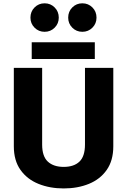

<svg xmlns="http://www.w3.org/2000/svg" viewBox="-20 -1100 750 1132"><path d="M355.5 11Q273.5 11 206.8 -16Q140 -43 100.8 -98.2Q61.5 -153.5 61.5 -237.5V-700H228.5V-247.5Q228.5 -178 262.2 -147Q296 -116 355.5 -116Q415.5 -116 448.2 -147Q481 -178 481 -248V-700H648V-237.5Q648 -153.5 609.2 -98.2Q570.5 -43 504.2 -16Q438 11 355.5 11ZM167 -851H539V-752H167ZM243 -912.5Q208 -912.5 183.8 -936.8Q159.5 -961 159.5 -996Q159.5 -1032 183.8 -1056.2Q208 -1080.5 243 -1080.5Q278 -1080.5 302.2 -1056.2Q326.5 -1032 326.5 -996Q326.5 -961 302.2 -936.8Q278 -912.5 243 -912.5ZM465.5 -912.5Q430.5 -912.5 406.2 -936.8Q382 -961 382 -996Q382 -1032 406.2 -1056.2Q430.5 -1080.5 465.5 -1080.5Q500.5 -1080.5 524.8 -1056.2Q549 -1032 549 -996Q549 -961 524.8 -936.8Q500.5 -912.5 465.5 -912.5Z"/></svg>

Font: League Mono
Style: Bold
Weight: 700
Width: 6
Designer: Tyler Finck
Foundry: The League of Moveable Type / Tyler Finck
Version: Version 2.300;RELEASE